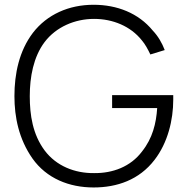

<svg xmlns="http://www.w3.org/2000/svg" viewBox="-20 -786 802 821"><path d="M459.4 -379.2V-324H652.1C647.9 -258.3 632.3 -194.8 587.5 -138.5C538.5 -72.9 461.5 -44.8 382.3 -45.8C300 -44.8 220.8 -76 170.8 -142.7C119.8 -211.5 107.3 -293.8 107.3 -375C107.3 -456.3 122.9 -542.7 170.8 -606.2C219.8 -670.8 300 -705.2 382.3 -705.2C462.5 -705.2 538.5 -674 586.5 -613.5C601 -596.9 613.5 -572.9 622.9 -553.1L684.4 -571.9C672.9 -602.1 656.2 -631.2 633.3 -655.2C571.9 -730.2 480.2 -765.6 380.2 -765.6C274 -765.6 181.2 -724 120.8 -645.8C61.5 -567.7 41.7 -469.8 41.7 -375C41.7 -285.4 60.4 -191.7 118.8 -108.3C179.2 -22.9 276 15.6 380.2 15.6C480.2 15.6 575 -16.7 640.6 -102.1C697.9 -176 720.8 -274 720.8 -359.4V-379.2Z"/></svg>

Font: Manrope3 Light
Style: Regular
Weight: 300
Designer: Mikhail Sharanda
Foundry: Mikhail Sharanda
Version: Version 3.000;PS 003.000;hotconv 1.0.88;makeotf.lib2.5.64775